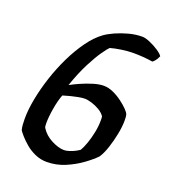

<svg xmlns="http://www.w3.org/2000/svg" viewBox="-125 -762 758 855"><g transform="rotate(20 254.0 -335.0)"><path d="M193 0Q164 0 138 -11.5Q112 -23 92 -40Q72 -57 58.5 -72.5Q45 -88 41 -95Q38 -106 37 -119.5Q36 -133 36 -148Q36 -191 46 -243Q56 -295 74 -350Q92 -405 117 -456.5Q142 -508 172 -549.5Q202 -591 235 -615Q253 -628 281 -640.5Q309 -653 341 -661.5Q373 -670 404 -670Q418 -670 440.5 -660.5Q463 -651 482.5 -638Q502 -625 508 -615Q502 -601 495 -592.5Q488 -584 483 -581Q439 -588 391 -588Q365 -588 335 -583.5Q305 -579 284 -573Q276 -566 257 -539Q238 -512 214 -465.5Q190 -419 168 -355Q186 -365 213 -377Q240 -389 268 -397.5Q296 -406 317 -406Q340 -406 363 -395.5Q386 -385 406 -370Q426 -355 439 -341.5Q452 -328 454 -321Q456 -315 456.5 -307Q457 -299 457 -291Q457 -263 450 -227.5Q443 -192 432 -158.5Q421 -125 407 -104Q388 -84 354.5 -59.5Q321 -35 279.5 -17.5Q238 0 193 0ZM247 -76Q261 -76 281 -83.5Q301 -91 318 -103Q327 -118 336 -143.5Q345 -169 351 -198.5Q357 -228 357 -254Q357 -260 357 -265Q357 -270 356 -275Q346 -290 328 -300.5Q310 -311 290.5 -317Q271 -323 257 -323Q244 -323 225 -319Q206 -315 188 -310.5Q170 -306 158 -302Q147 -274 140 -233Q133 -192 133 -162Q133 -144 136 -140Q155 -110 188.5 -93Q222 -76 247 -76Z"/></g></svg>

Font: Texturina 72pt 72pt SemiBold
Style: Italic
Weight: 600
Italic angle: -11°
Designer: Guillermo Torres Carreño
Foundry: Omnibus-Type
Version: Version 1.002; ttfautohint (v1.8.3)